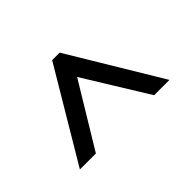

<svg xmlns="http://www.w3.org/2000/svg" viewBox="-142 -674 832 832"><g transform="rotate(45 273.5 -258.5)"><path d="M30 -280 450 -533V-439L158 -259L450 -82V16L30 -234Z"/></g></svg>

Font: Raleway Medium
Style: Italic
Weight: 500
Italic angle: -12°
Designer: Matt McInerney, Pablo Impallari, Rodrigo Fuenzalida
Foundry: Matt McInerney, Pablo Impallari, Rodrigo Fuenzalida
Version: Version 4.026